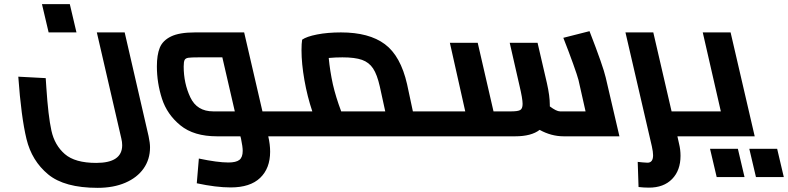

<svg xmlns="http://www.w3.org/2000/svg" viewBox="-20 -656 3792 924"><path d="M68 -287 200 -280 203 -235Q212 -97 227.5 -27Q243 43 292 85.5Q341 128 443 128Q568 128 568 43Q568 27 564 11L446 -500H580L695 -1Q702 32 702 53Q702 111 671 155Q640 199 583 223.5Q526 248 450 248Q290 248 211.5 183Q133 118 107.5 13Q82 -92 68 -287ZM182 -636H316L348 -500H214Z M1402 -21Q1402 0 1390 0H1271Q1280 39 1280 74Q1280 154 1232 200Q1184 246 1090 246Q1020 246 927 226L937 107Q1027 126 1079 126Q1116 126 1132 113.5Q1148 101 1148 70Q1148 50 1140 12L1137 0H1024Q913 0 848.5 -52.5Q784 -105 759.5 -181Q735 -257 735 -337Q735 -392 749 -426.5Q763 -461 803 -480.5Q843 -500 918 -500H1155L1243 -120H1362Q1374 -120 1383 -100Q1392 -80 1397 -55.5Q1402 -31 1402 -21ZM1110 -120 1050 -380H936Q900 -380 886.5 -378Q873 -376 868.5 -367.5Q864 -359 864 -336Q864 -255 896 -187.5Q928 -120 1006 -120Z M2128 -21Q2128 0 2116 0H1992H1991H1390Q1378 0 1369 -20Q1360 -40 1355 -64.5Q1350 -89 1350 -99Q1350 -118 1361 -120H1483Q1459 -191 1445 -270.5Q1431 -350 1431 -414Q1431 -446 1434 -465Q1455 -480 1505.5 -490Q1556 -500 1621 -500Q1756 -500 1832 -443.5Q1908 -387 1939 -251L1967 -120H2088Q2100 -120 2109 -100Q2118 -80 2123 -55.5Q2128 -31 2128 -21ZM1834 -120 1808 -239Q1795 -297 1775.5 -326.5Q1756 -356 1722 -368Q1688 -380 1628 -380Q1594 -380 1562 -377Q1568 -314 1582 -250Q1596 -189 1622 -120Z M2693 0Q2633 0 2577 -31Q2537 0 2459 0H2116Q2104 0 2095 -20Q2086 -40 2081 -64.5Q2076 -89 2076 -99Q2076 -120 2088 -120H2219L2145 -450H2279L2355 -120H2441Q2472 -120 2483.5 -126.5Q2495 -133 2495 -156Q2495 -181 2480 -244L2433 -450H2567L2612 -256Q2626 -194 2626 -151V-144Q2658 -120 2675 -120H2798L2764 -271Q2759 -291 2738 -349.5Q2717 -408 2691 -474L2817 -506Q2883 -336 2895 -283L2961 0Z M3371 -21Q3371 0 3359 0H3240L3248 36Q3255 64 3255 94Q3255 164 3214.5 205.5Q3174 247 3103 247Q3078 247 3053 244L3049 123Q3059 124 3073 125.5Q3087 127 3096 127Q3123 127 3123 91Q3123 75 3117 48L2990 -500H3124L3212 -120H3331Q3343 -120 3352 -100Q3361 -80 3366 -55.5Q3371 -31 3371 -21Z M3612 0H3359Q3347 0 3338 -20Q3329 -40 3324 -64.5Q3319 -89 3319 -99Q3319 -120 3331 -120H3449L3362 -500H3496ZM3397 60H3531L3563 196H3429ZM3586 60H3720L3752 196H3618Z"/></svg>

Font: Cairo
Style: Bold Italic
Weight: 700
Italic angle: -13°
Designer: Mohamed Gaber, Accademia di Belle Arti di Urbino and others
Foundry: Kief Type Foundry, Accademia di Belle Arti di Urbino and others
Version: Version 3.011